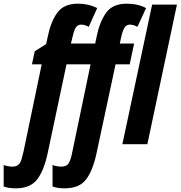

<svg xmlns="http://www.w3.org/2000/svg" viewBox="-132 -785 983 1045"><path d="M-112 230V113Q-103 117 -88.5 119.5Q-74 122 -64 122Q-44 122 -32.5 112Q-21 102 -16 86Q-11 70 -4 40L95 -435H42L57 -506L119 -545L128 -586Q144 -666 179.5 -715.5Q215 -765 292 -765Q350 -765 397 -741L351 -639Q329 -651 310 -651Q291 -651 281 -635.5Q271 -620 264 -589L254 -548H386L394 -586Q410 -666 445.5 -715.5Q481 -765 558 -765Q618 -765 663 -741L616 -639Q594 -651 575 -651Q556 -651 546 -635Q536 -619 529 -589L520 -548H598L574 -435H497L393 51Q372 147 335 193.5Q298 240 220 240Q180 240 154 230V113Q163 117 177.5 119.5Q192 122 201 122Q231 122 242.5 102.5Q254 83 262 40L361 -435H230L127 51Q106 147 68.5 193.5Q31 240 -46 240Q-86 240 -112 230ZM696 -760H831L670 0H534Z"/></svg>

Font: Noto Sans Display Ex Bold Cond
Style: Italic
Weight: 800
Width: 3
Italic angle: -12°
Designer: Monotype Design team
Foundry: Monotype Imaging Inc.
Version: Version 1.000